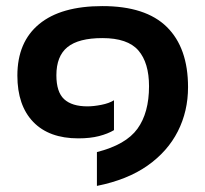

<svg xmlns="http://www.w3.org/2000/svg" viewBox="-20 -504 674 630"><path d="M298 106V-5Q393 -29 431 -81.5Q469 -134 469 -221Q469 -298 434 -338.5Q399 -379 316 -379Q238 -379 201.5 -349.5Q165 -320 165 -257Q165 -202 190.5 -178.5Q216 -155 267 -155Q287 -155 312.5 -160Q338 -165 354 -175V-77Q334 -65 305 -57.5Q276 -50 237 -50Q141 -50 89 -104Q37 -158 37 -256Q37 -366 108.5 -425Q180 -484 316 -484Q458 -484 527.5 -415.5Q597 -347 597 -218Q597 -139 563.5 -73Q530 -7 464 39.5Q398 86 298 106Z"/></svg>

Font: Kanit Medium
Style: Regular
Weight: 500
Designer: Katatrad Team
Foundry: CadsonDemak
Version: Version 2.000; ttfautohint (v1.8.3)